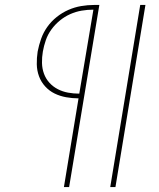

<svg xmlns="http://www.w3.org/2000/svg" viewBox="-20 -755 640 775"><path d="M425 0 546 -735H567L446 0ZM238 0 297 -358Q272 -358 247 -362.5Q222 -367 200.5 -377.5Q179 -388 162.5 -406Q146 -424 137.5 -447Q129 -470 128.5 -495.5Q128 -521 132 -547Q137 -573 146 -598.5Q155 -624 171 -646.5Q187 -669 209 -686.5Q231 -704 256 -715Q281 -726 307.5 -730.5Q334 -735 360 -735H381L259 0ZM300 -377 357 -716Q333 -716 309.5 -712Q286 -708 263.5 -698Q241 -688 221.5 -672Q202 -656 187.5 -636Q173 -616 165 -593Q157 -570 153 -547Q149 -524 149.5 -501Q150 -478 157.5 -457.5Q165 -437 179.5 -421Q194 -405 213.5 -395Q233 -385 255 -381Q277 -377 300 -377Z"/></svg>

Font: Iosevka Curly Thin Extended
Style: Italic
Weight: 100
Width: 7
Italic angle: -9°
Monospace: yes
Designer: Belleve Invis
Foundry: Belleve Invis
Version: Version 11.1.0; ttfautohint (v1.8.3)